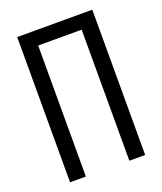

<svg xmlns="http://www.w3.org/2000/svg" viewBox="-136 -824 772 913"><g transform="rotate(-20 250.0 -367.5)"><path d="M60 0H140V-663H360V0H440V-735H60Z"/></g></svg>

Font: Iosevka SS09
Style: Regular
Weight: 400
Monospace: yes
Designer: Belleve Invis
Foundry: Belleve Invis
Version: Version 5.2.1; ttfautohint (v1.8.3)